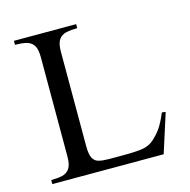

<svg xmlns="http://www.w3.org/2000/svg" viewBox="-99 -759 848 857"><g transform="rotate(-15 325.0 -331.0)"><path d="M611.3 -180.2 553.7 0H39.1V-18.6Q67.9 -18.6 89.8 -23.4Q111.8 -28.3 124 -45.9Q136.2 -63.5 136.2 -101.1V-561Q136.2 -599.1 124 -616.5Q111.8 -633.8 89.8 -638.7Q67.9 -643.6 39.1 -643.6V-662.1H326.7V-643.6Q297.9 -643.6 275.6 -638.7Q253.4 -633.8 241.2 -616.5Q229 -599.1 229 -561V-125Q229 -87.4 237.8 -69.8Q246.6 -52.2 265.1 -47.4Q283.7 -42.5 312.5 -42.5H379.4Q439.5 -42.5 469.2 -47.6Q499 -52.7 520 -71.3Q544.4 -93.3 560.1 -116Q575.7 -138.7 594.2 -182.6Z"/></g></svg>

Font: BabelStone Englisc
Style: Regular
Weight: 400
Designer: Andrew West
Foundry: BabelStone
Version: Version 1.000 June 24, 2023